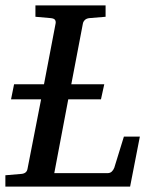

<svg xmlns="http://www.w3.org/2000/svg" viewBox="-35 -691 573 711"><path d="M446.8 0H-15.1V-42L43 -46.9Q64 -48.3 66.9 -65.9L117.2 -323.2H5.9L17.1 -378.9H127.9L170.9 -604Q172.4 -612.3 168.5 -617.7Q164.6 -623 151.9 -624L96.2 -628.9V-670.9H356V-628.9L296.9 -624Q285.6 -623 279.5 -617.2Q273.4 -611.3 272 -604L229 -378.9H351.1L338.9 -323.2H217.8L166 -49.8H362.8Q372.6 -49.8 378.7 -55.4Q384.8 -61 388.2 -69.8L423.8 -185.1H482.9Z"/></svg>

Font: Charis SIL Phon
Style: Italic
Weight: 400
Italic angle: -11°
Foundry: SIL International
Version: Version 5.000